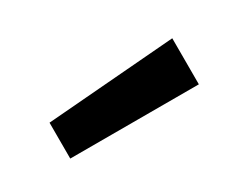

<svg xmlns="http://www.w3.org/2000/svg" viewBox="-26 -414 364 278"><g transform="rotate(-30 156.5 -275.5)"><path d="M41 -237V-297L256 -314V-237Z"/></g></svg>

Font: Faustina Light
Style: Regular
Weight: 400
Version: Version 1.200